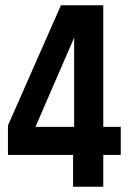

<svg xmlns="http://www.w3.org/2000/svg" viewBox="-20 -705 481 725"><path d="M436 -226V-120H370V0H256V-120H10V-231L210 -685H370V-226ZM260 -226V-563L114 -226Z"/></svg>

Font: Khand SemiBold
Style: Regular
Weight: 600
Designer: Devanagari: Sanchit Sawaria, Jyotish Sonowal; Latin: Satya Rajpurohit
Foundry: Indian Type Foundry
Version: Version 1.101;PS 1.0;hotconv 1.0.78;makeotf.lib2.5.61930; tt